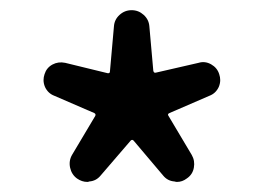

<svg xmlns="http://www.w3.org/2000/svg" viewBox="-20 -821 523 381"><path d="M179.7 -472.7Q170.9 -461.9 157.2 -460.9Q155.3 -460 153.3 -460Q142.6 -460 132.8 -466.8Q122.1 -474.6 119.1 -488.3Q116.2 -502 123 -513.7L168.9 -590.8Q170.9 -594.7 167 -596.7L87.9 -630.9Q75.2 -635.7 69.3 -648.4Q66.4 -655.3 66.4 -662.1Q66.4 -668 68.4 -673.8Q72.3 -686.5 84 -692.9Q95.7 -699.2 109.4 -696.3L193.4 -675.8Q198.2 -674.8 198.2 -679.7L206.1 -768.6Q207 -782.2 217.3 -791.5Q227.5 -800.8 241.2 -800.8Q254.9 -800.8 265.1 -791.5Q275.4 -782.2 276.4 -768.6L284.2 -680.7Q285.2 -675.8 289.1 -676.8L374 -696.3Q386.7 -700.2 398.9 -693.4Q411.1 -686.5 415 -673.8Q417 -668 417 -662.1Q417 -655.3 414.1 -648.4Q408.2 -635.7 395.5 -630.9L316.4 -596.7Q311.5 -594.7 314.5 -590.8L360.4 -513.7Q367.2 -502 364.7 -488.3Q362.3 -474.6 350.6 -466.8Q341.8 -460 331.1 -460Q329.1 -460 326.2 -460.9Q312.5 -461.9 303.7 -472.7L245.1 -542Q242.2 -544.9 239.3 -542Z"/></svg>

Font: Gen Jyuu GothicL Medium
Style: Regular
Weight: 500
Designer: [Source Han Sans]
Ryoko NISHIZUKA  (kana & ideographs); Paul D. Hunt (Latin, Greek & Cyrillic); Wenlong ZHANG  (bopomofo
Version: Version 1.002.20150607